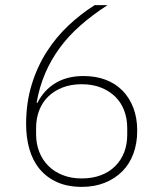

<svg xmlns="http://www.w3.org/2000/svg" viewBox="-20 -718 640 750"><path d="M300 12Q244 12 203 -6.5Q162 -25 135 -57.5Q108 -90 95 -135Q82 -180 82 -233Q82 -316 103.5 -386.5Q125 -457 162 -515Q199 -573 247.5 -618.5Q296 -664 350 -698H400Q340 -659 293.5 -618Q247 -577 213 -530.5Q179 -484 156.5 -431.5Q134 -379 123 -317L126 -316Q152 -367 197.5 -394Q243 -421 306 -421Q354 -421 392.5 -406.5Q431 -392 458.5 -364Q486 -336 501 -296.5Q516 -257 516 -208Q516 -158 501 -117.5Q486 -77 457.5 -48.5Q429 -20 389 -4Q349 12 300 12ZM299 -21Q341 -21 374 -33.5Q407 -46 430 -69Q453 -92 465 -123Q477 -154 477 -192V-218Q477 -255 465 -286.5Q453 -318 430 -340.5Q407 -363 374 -376Q341 -389 299 -389Q257 -389 224 -376Q191 -363 168 -340.5Q145 -318 133 -286.5Q121 -255 121 -218V-194Q121 -156 133.5 -124.5Q146 -93 169 -70Q192 -47 225 -34Q258 -21 299 -21Z"/></svg>

Font: IBM Plex Sans Arabic ExtLt
Style: Regular
Weight: 200
Designer: Mike Abbink, Paul van der Laan, Pieter van Rosmalen, Wael Morcos, Khajak Apelian
Foundry: Bold Monday
Version: Version 1.2